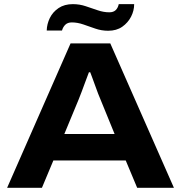

<svg xmlns="http://www.w3.org/2000/svg" viewBox="-20 -894 862 914"><path d="M13.9 0 315.9 -687.4H505L807.9 0H633L578.5 -130.2H234.1L179.6 0ZM286.3 -256.2H525.5L458.9 -419.3Q454.1 -430.1 447.2 -447.9Q440.2 -465.8 433.3 -485.7Q426.3 -505.7 419.6 -523.2Q413 -540.7 409.5 -550H403.3Q396 -530.4 386.5 -505.2Q377 -480 368.5 -456.7Q359.9 -433.4 353.9 -419.3ZM202.4 -748.6Q203.2 -779.5 217.2 -808.3Q231.3 -837.1 259 -855.7Q286.8 -874.3 326.8 -874.3Q358.9 -874.3 387.8 -864.5Q416.8 -854.8 445.2 -845.1Q473.6 -835.4 500.2 -835.4Q519.9 -835.4 530.7 -845.8Q541.6 -856.3 545.3 -874.3H618.7Q618.7 -843.2 603.9 -814.5Q589.1 -785.8 562 -766.7Q534.8 -747.6 494.8 -747.6Q463.3 -747.6 433.8 -757.8Q404.3 -768 376.5 -777.7Q348.6 -787.3 322 -787.3Q302.3 -787.3 291 -776.4Q279.8 -765.6 275.1 -748.6Z"/></svg>

Font: Archivo SemiBold SemiExpanded
Style: Regular
Weight: 600
Width: 6
Version: Version 2.001